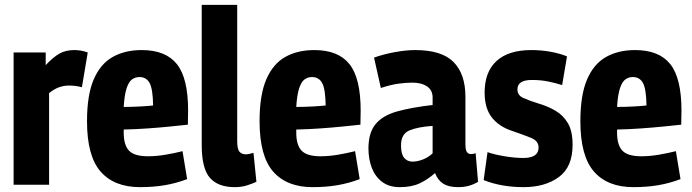

<svg xmlns="http://www.w3.org/2000/svg" viewBox="-20 -760 2846 790"><path d="M168 -544V-492Q199 -525 224.5 -539.5Q250 -554 286 -554Q298 -554 311.5 -552Q325 -550 341 -544L317 -401Q303 -405 289 -406.5Q275 -408 264 -408Q244 -408 224.5 -401.5Q205 -395 182 -377V0H36V-544Z M556 10Q450 10 394 -54Q338 -118 338 -261Q338 -369 365.5 -433Q393 -497 443.5 -525.5Q494 -554 563 -554Q662 -554 708 -496Q754 -438 754 -305Q754 -296 753.5 -278Q753 -260 753 -247Q724 -244 680.5 -239.5Q637 -235 586.5 -231.5Q536 -228 489 -227Q489 -222 489 -214Q489 -163 511 -140Q533 -117 589 -117Q622 -117 658.5 -123Q695 -129 731 -138L750 -23Q705 -6 658.5 2Q612 10 556 10ZM489 -320Q524 -320 558.5 -322Q593 -324 610 -326Q609 -394 595.5 -418.5Q582 -443 554 -443Q537 -443 523.5 -433.5Q510 -424 501 -397Q492 -370 489 -320Z M956 -740V-180Q956 -146 965.5 -135.5Q975 -125 991 -125Q1003 -125 1023 -131L1035 -12Q1018 -4 995.5 3Q973 10 946 10Q877 10 843.5 -28.5Q810 -67 810 -163V-740Z M1266 10Q1160 10 1104 -54Q1048 -118 1048 -261Q1048 -369 1075.5 -433Q1103 -497 1153.5 -525.5Q1204 -554 1273 -554Q1372 -554 1418 -496Q1464 -438 1464 -305Q1464 -296 1463.5 -278Q1463 -260 1463 -247Q1434 -244 1390.5 -239.5Q1347 -235 1296.5 -231.5Q1246 -228 1199 -227Q1199 -222 1199 -214Q1199 -163 1221 -140Q1243 -117 1299 -117Q1332 -117 1368.5 -123Q1405 -129 1441 -138L1460 -23Q1415 -6 1368.5 2Q1322 10 1266 10ZM1199 -320Q1234 -320 1268.5 -322Q1303 -324 1320 -326Q1319 -394 1305.5 -418.5Q1292 -443 1264 -443Q1247 -443 1233.5 -433.5Q1220 -424 1211 -397Q1202 -370 1199 -320Z M1496 -149Q1496 -214 1525.5 -249.5Q1555 -285 1614 -301.5Q1673 -318 1760 -328V-359Q1760 -389 1737 -404.5Q1714 -420 1676 -420Q1653 -420 1621.5 -416Q1590 -412 1547 -398L1519 -523Q1558 -537 1604.5 -545.5Q1651 -554 1688 -554Q1798 -554 1846.5 -504.5Q1895 -455 1895 -362V-167Q1895 -142 1901.5 -134Q1908 -126 1917 -126Q1929 -126 1937 -130L1947 -12Q1931 -2 1911 4Q1891 10 1864 10Q1826 10 1803.5 -4.5Q1781 -19 1770 -48Q1741 -22 1707.5 -6Q1674 10 1625 10Q1581 10 1552.5 -11.5Q1524 -33 1510 -69Q1496 -105 1496 -149ZM1630 -162Q1630 -126 1643 -110.5Q1656 -95 1677 -95Q1698 -95 1720.5 -104Q1743 -113 1760 -129V-242Q1700 -238 1665 -223.5Q1630 -209 1630 -162Z M1970 -19 1986 -134Q2014 -124 2056.5 -117Q2099 -110 2133 -110Q2196 -110 2196 -153Q2196 -180 2165.5 -192.5Q2135 -205 2088 -221Q2033 -239 2003.5 -277Q1974 -315 1974 -379Q1974 -464 2023 -509Q2072 -554 2166 -554Q2207 -554 2245.5 -547Q2284 -540 2313 -528L2293 -410Q2264 -419 2234 -425Q2204 -431 2168 -431Q2109 -431 2109 -392Q2109 -368 2133 -357Q2157 -346 2199 -333Q2236 -322 2267 -303.5Q2298 -285 2317 -252.5Q2336 -220 2336 -164Q2336 -73 2279.5 -31.5Q2223 10 2134 10Q2043 10 1970 -19Z M2586 10Q2480 10 2424 -54Q2368 -118 2368 -261Q2368 -369 2395.5 -433Q2423 -497 2473.5 -525.5Q2524 -554 2593 -554Q2692 -554 2738 -496Q2784 -438 2784 -305Q2784 -296 2783.5 -278Q2783 -260 2783 -247Q2754 -244 2710.5 -239.5Q2667 -235 2616.5 -231.5Q2566 -228 2519 -227Q2519 -222 2519 -214Q2519 -163 2541 -140Q2563 -117 2619 -117Q2652 -117 2688.5 -123Q2725 -129 2761 -138L2780 -23Q2735 -6 2688.5 2Q2642 10 2586 10ZM2519 -320Q2554 -320 2588.5 -322Q2623 -324 2640 -326Q2639 -394 2625.5 -418.5Q2612 -443 2584 -443Q2567 -443 2553.5 -433.5Q2540 -424 2531 -397Q2522 -370 2519 -320Z"/></svg>

Font: Georama SemiCondensed
Style: Bold
Weight: 700
Width: 4
Designer: Jean-Baptiste Levee
Foundry: Production Type
Version: Version 1.000